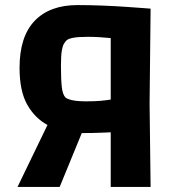

<svg xmlns="http://www.w3.org/2000/svg" viewBox="-20 -736 696 756"><path d="M49 0 167 -244Q118 -270 87.5 -323.5Q57 -377 57 -469Q57 -592 116.5 -654Q176 -716 285 -716Q333 -716 383.5 -714Q434 -712 477 -709Q520 -706 546.5 -704Q573 -702 573 -702L569 -328L573 0H416V-215Q412 -215 379 -213.5Q346 -212 302 -212L215 0ZM319 -337Q354 -337 376 -339Q398 -341 416 -344V-586Q397 -588 373.5 -589.5Q350 -591 327 -591Q286 -591 267 -587Q248 -583 242 -577Q238 -573 232.5 -565Q227 -557 223.5 -537.5Q220 -518 220 -477Q220 -421 223.5 -392Q227 -363 238 -352Q245 -346 264.5 -341.5Q284 -337 319 -337Z"/></svg>

Font: Ruda SemiBold
Style: Bold
Weight: 900
Designer: Mariela Monsalve and Angelina Sanchez
Foundry: Mariela Monsalve and Angelina Sanchez
Version: Version 2.000